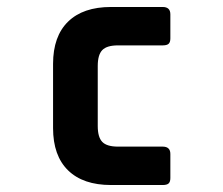

<svg xmlns="http://www.w3.org/2000/svg" viewBox="-20 -530 640 550"><path d="M468 -89V-20Q468 -9 463 -4.5Q458 0 446 0H298Q218 0 175 -42Q132 -84 132 -163V-347Q132 -426 175 -468Q218 -510 298 -510H446Q468 -510 468 -489V-420Q468 -409 463 -404.5Q458 -400 446 -400H318Q286 -400 273 -386.5Q260 -373 260 -341V-169Q260 -137 273 -123.5Q286 -110 318 -110H446Q468 -110 468 -89Z"/></svg>

Font: RajdhaniMono
Style: Bold
Weight: 700
Monospace: yes
Designer: Satya Rajpurohit, Jyotish Sonowal
Foundry: Indian Type Foundry
Version: Version 1.201;PS 1.0;hotconv 1.0.78;makeotf.lib2.5.61930; tt